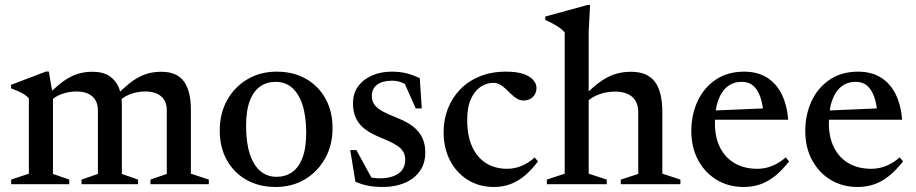

<svg xmlns="http://www.w3.org/2000/svg" viewBox="-20 -734 3648 765"><path d="M191 -353.5V-41L256 -18.5V0H24.5V-18.5L95 -42V-342Q86 -352.5 70.5 -361.5Q55 -370.5 24 -382V-396L163.5 -449H174.5ZM465.5 -318.5V-41L530 -18.5V0H305V-18.5L370 -41V-294Q370 -319.5 359.5 -336.2Q349 -353 330 -361.2Q311 -369.5 285 -369.5Q253 -369.5 224 -358.5Q195 -347.5 181 -330.5L164 -349Q192 -378 215.2 -397Q238.5 -416 260 -427.2Q281.5 -438.5 303 -443.2Q324.5 -448 348.5 -448Q390.5 -448 416.2 -430.8Q442 -413.5 453.8 -384Q465.5 -354.5 465.5 -318.5ZM740.5 -297.5V-42L812 -18.5V0H579.5V-18.5L644.5 -41V-294Q644.5 -320 634 -336.5Q623.5 -353 604.5 -361.2Q585.5 -369.5 559.5 -369.5Q527.5 -369.5 498.5 -358.5Q469.5 -347.5 456 -330.5L438.5 -349Q466.5 -378 489.8 -397Q513 -416 534.5 -427.2Q556 -438.5 577.5 -443.2Q599 -448 623 -448Q685 -448 712.8 -409.5Q740.5 -371 740.5 -297.5Z M1082 -29.5Q1117 -29.5 1143.5 -47.8Q1170 -66 1185 -104.8Q1200 -143.5 1200 -204.5Q1200 -271 1185.2 -316.2Q1170.5 -361.5 1143.2 -384.8Q1116 -408 1078.5 -408Q1043.5 -408 1017 -389.8Q990.5 -371.5 975.5 -332.8Q960.5 -294 960.5 -232.5Q960.5 -166.5 975.2 -121Q990 -75.5 1017.2 -52.5Q1044.5 -29.5 1082 -29.5ZM1078 11Q1012 11 961.8 -17.5Q911.5 -46 883.5 -96.8Q855.5 -147.5 855.5 -214Q855.5 -282 885 -335Q914.5 -388 965.8 -418.2Q1017 -448.5 1082.5 -448.5Q1149 -448.5 1199 -420Q1249 -391.5 1277 -340.8Q1305 -290 1305 -223.5Q1305 -155.5 1275.2 -102.5Q1245.5 -49.5 1194.5 -19.2Q1143.5 11 1078 11Z M1540.5 -448.5Q1572.5 -448.5 1597.5 -442.5Q1622.5 -436.5 1652.5 -422.5L1660.5 -302H1636.5L1582 -424.5L1618.5 -382.5Q1599 -398 1581 -405.2Q1563 -412.5 1542 -412.5Q1504.5 -412.5 1483 -396.8Q1461.5 -381 1461.5 -352Q1461.5 -330 1473.2 -315.2Q1485 -300.5 1507.5 -288.8Q1530 -277 1562 -264.5Q1586.5 -255 1607 -242.8Q1627.5 -230.5 1642.5 -214.5Q1657.5 -198.5 1666 -176.8Q1674.5 -155 1674.5 -126.5Q1674.5 -82 1652.2 -51.5Q1630 -21 1592 -5Q1554 11 1505.5 11Q1473.5 11 1447 6Q1420.5 1 1396 -10L1375.5 -136H1400L1471 -6L1411.5 -44Q1429.5 -35.5 1443.2 -31Q1457 -26.5 1469.2 -25Q1481.5 -23.5 1493.5 -23.5Q1539 -23.5 1566.8 -42Q1594.5 -60.5 1594.5 -98Q1594.5 -116.5 1586.2 -130Q1578 -143.5 1562.8 -153.5Q1547.5 -163.5 1527.5 -172.5Q1507.5 -181.5 1484.5 -191Q1454 -204 1432 -221.2Q1410 -238.5 1398.2 -263.2Q1386.5 -288 1386.5 -322Q1386.5 -362.5 1407.2 -390.5Q1428 -418.5 1463 -433.5Q1498 -448.5 1540.5 -448.5Z M1996 -448.5Q2040.5 -448.5 2067 -438.8Q2093.5 -429 2105.5 -414.2Q2117.5 -399.5 2117.5 -384.5Q2117.5 -369 2110.8 -357.5Q2104 -346 2092.2 -339.8Q2080.5 -333.5 2066 -333.5Q2052 -333.5 2040 -340.8Q2028 -348 2017.2 -358.5Q2006.5 -369 1995.5 -379.5Q1984.5 -390 1972.2 -397Q1960 -404 1946 -404Q1919.5 -404 1895.5 -388.5Q1871.5 -373 1856.5 -340Q1841.5 -307 1841.5 -256Q1841.5 -193.5 1861 -150.2Q1880.5 -107 1916.2 -84.2Q1952 -61.5 2000.5 -61.5Q2030.5 -61.5 2057.8 -72.8Q2085 -84 2110.5 -106.5L2123.5 -91Q2097 -55.5 2069.5 -33Q2042 -10.5 2012 0.2Q1982 11 1948.5 11Q1889 11 1843.8 -17.2Q1798.5 -45.5 1773 -94.8Q1747.5 -144 1747.5 -207Q1747.5 -256.5 1764.2 -300.2Q1781 -344 1813 -377.2Q1845 -410.5 1891 -429.5Q1937 -448.5 1996 -448.5Z M2453.5 -18.5 2523 -41V-286.5Q2523 -313 2512.8 -331.2Q2502.5 -349.5 2481.8 -359.2Q2461 -369 2430.5 -369Q2394 -369 2363 -356.5Q2332 -344 2317 -326.5L2299 -343Q2328 -373.5 2353 -394Q2378 -414.5 2400.8 -426.2Q2423.5 -438 2446.5 -443Q2469.5 -448 2495 -448Q2558.5 -448 2588.8 -409Q2619 -370 2619 -286V-42L2691 -18.5V0H2453.5ZM2397.5 0H2159V-18.5L2230 -42V-605Q2223 -613 2212.5 -621Q2202 -629 2187 -637.5Q2172 -646 2152.5 -654.5V-668L2320 -714H2331L2325.5 -605.5V-42L2397.5 -18.5Z M2945 -448.5Q2997 -448.5 3034.2 -426Q3071.5 -403.5 3093.5 -360.8Q3115.5 -318 3120.5 -257H2809L2810 -293L3066.5 -304L3022 -281.5Q3019 -321 3008.8 -349.2Q2998.5 -377.5 2980.8 -392.8Q2963 -408 2935.5 -408Q2903.5 -408 2879.5 -390Q2855.5 -372 2842 -335.5Q2828.5 -299 2828.5 -243.5Q2828.5 -186 2849.5 -145.2Q2870.5 -104.5 2908.2 -83Q2946 -61.5 2997 -61.5Q3017.5 -61.5 3036.8 -66.5Q3056 -71.5 3074.5 -81.5Q3093 -91.5 3110.5 -107L3124 -91Q3097.5 -57 3069.8 -34.2Q3042 -11.5 3010.8 -0.2Q2979.5 11 2943.5 11Q2882 11 2835 -17.8Q2788 -46.5 2761.2 -96.8Q2734.5 -147 2734.5 -212Q2734.5 -276.5 2759.2 -330.2Q2784 -384 2831.2 -416.2Q2878.5 -448.5 2945 -448.5Z M3399 -448.5Q3451 -448.5 3488.2 -426Q3525.5 -403.5 3547.5 -360.8Q3569.5 -318 3574.5 -257H3263L3264 -293L3520.5 -304L3476 -281.5Q3473 -321 3462.8 -349.2Q3452.5 -377.5 3434.8 -392.8Q3417 -408 3389.5 -408Q3357.5 -408 3333.5 -390Q3309.5 -372 3296 -335.5Q3282.5 -299 3282.5 -243.5Q3282.5 -186 3303.5 -145.2Q3324.5 -104.5 3362.2 -83Q3400 -61.5 3451 -61.5Q3471.5 -61.5 3490.8 -66.5Q3510 -71.5 3528.5 -81.5Q3547 -91.5 3564.5 -107L3578 -91Q3551.5 -57 3523.8 -34.2Q3496 -11.5 3464.8 -0.2Q3433.5 11 3397.5 11Q3336 11 3289 -17.8Q3242 -46.5 3215.2 -96.8Q3188.5 -147 3188.5 -212Q3188.5 -276.5 3213.2 -330.2Q3238 -384 3285.2 -416.2Q3332.5 -448.5 3399 -448.5Z"/></svg>

Font: Newsreader 24pt Medium
Style: Regular
Weight: 500
Designer: Hugues Gentile
Foundry: Production Type
Version: Version 1.003